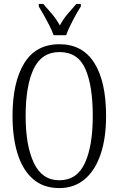

<svg xmlns="http://www.w3.org/2000/svg" viewBox="-20 -951 607 981"><path d="M283 10Q202 10 149 -36Q96 -82 70 -165Q44 -248 44 -359Q44 -530 103.5 -627.5Q163 -725 284 -725Q401 -725 461.5 -630Q522 -535 522 -358Q522 -245 494 -162.5Q466 -80 412.5 -35Q359 10 283 10ZM283 -30Q373 -30 413.5 -117.5Q454 -205 454 -358Q454 -513 416 -599Q378 -685 284 -685Q193 -685 152 -599Q111 -513 111 -358Q111 -207 153 -118.5Q195 -30 283 -30ZM254 -771Q246 -794 232.5 -820.5Q219 -847 204.5 -873Q190 -899 178 -918V-931H201Q225 -904 246.5 -878.5Q268 -853 286 -821Q303 -853 324.5 -878.5Q346 -904 370 -931H393V-918Q375 -890 352.5 -847.5Q330 -805 318 -771Z"/></svg>

Font: Noto Serif ExtraCondensed Light
Style: Regular
Weight: 300
Width: 2
Designer: Monotype Design Team
Foundry: Monotype Imaging Inc.
Version: Version 2.014; ttfautohint (v1.8.4.7-5d5b)